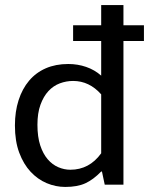

<svg xmlns="http://www.w3.org/2000/svg" viewBox="-20 -730 589 759"><path d="M380 -710H468V-630H549V-568H468V0H394L383 -52H380Q349 -20 317.5 -5.5Q286 9 238 9Q200 9 164.5 -6Q129 -21 101 -51Q73 -81 56 -126.5Q39 -172 39 -234Q39 -289 53.5 -334Q68 -379 95 -411Q122 -443 161 -460Q200 -477 250 -477Q287 -477 320.5 -465.5Q354 -454 380 -431V-568H269V-630H380ZM380 -357Q333 -410 269 -410Q242 -410 216.5 -400.5Q191 -391 171.5 -370Q152 -349 140 -316Q128 -283 128 -237Q128 -189 139 -155.5Q150 -122 168.5 -100.5Q187 -79 210.5 -69Q234 -59 258 -59Q333 -59 380 -124Z"/></svg>

Font: Ek Mukta
Style: Regular
Weight: 400
Designer: Girish Dalvi and Yashodeep Gholap
Foundry: Ek Type
Version: Version 2.538;PS 1.001;hotconv 16.6.51;makeotf.lib2.5.65220;